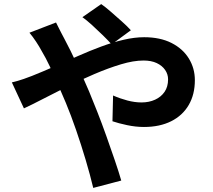

<svg xmlns="http://www.w3.org/2000/svg" viewBox="-20 -853 1040 939"><path d="M526 -636Q509 -655 483 -680.5Q457 -706 430 -730.5Q403 -755 383 -769L475 -833Q494 -820 521 -796.5Q548 -773 575.5 -748.5Q603 -724 620 -705ZM254 -743Q259 -734 266 -719Q273 -704 281 -689.5Q289 -675 294 -665Q325 -607 357 -537.5Q389 -468 416 -405Q433 -364 455.5 -307Q478 -250 500 -188Q522 -126 541.5 -69Q561 -12 573 30L436 66Q421 3 399 -71Q377 -145 352 -217.5Q327 -290 302 -350Q282 -397 262.5 -442Q243 -487 223.5 -528.5Q204 -570 183 -605Q173 -624 156.5 -649Q140 -674 124 -693ZM38 -450Q68 -457 96.5 -467Q125 -477 137 -482Q192 -504 248.5 -529Q305 -554 362.5 -579.5Q420 -605 475.5 -625.5Q531 -646 584.5 -658.5Q638 -671 685 -671Q763 -671 818.5 -643Q874 -615 903.5 -567Q933 -519 933 -461Q933 -391 903 -339.5Q873 -288 817 -260Q761 -232 684 -232Q644 -232 601.5 -241Q559 -250 530 -260L533 -386Q567 -371 603 -361.5Q639 -352 672 -352Q709 -352 738.5 -365.5Q768 -379 785 -404Q802 -429 802 -465Q802 -490 787.5 -511Q773 -532 746.5 -544.5Q720 -557 682 -557Q633 -557 571.5 -538.5Q510 -520 442 -491Q374 -462 309 -429.5Q244 -397 189 -368.5Q134 -340 97 -323Z"/></svg>

Font: Noto Sans JP Thin
Style: Bold
Weight: 700
Version: Version 2.004-H2;hotconv 1.0.118;makeotfexe 2.5.65603